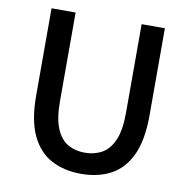

<svg xmlns="http://www.w3.org/2000/svg" viewBox="-83 -818 899 913"><g transform="rotate(10 366.5 -361.5)"><path d="M367.2 14.2Q285.6 14.2 223.9 -18.3Q162.1 -50.8 127.4 -123.3Q92.8 -195.8 92.8 -315.9V-736.8H209V-309.1Q209 -225.6 229.2 -177.2Q249.5 -128.9 285.2 -108.4Q320.8 -87.9 367.2 -87.9Q413.6 -87.9 450 -108.4Q486.3 -128.9 507.1 -177.2Q527.8 -225.6 527.8 -309.1V-736.8H640.1V-315.9Q640.1 -195.8 605.7 -123.3Q571.3 -50.8 510 -18.3Q448.7 14.2 367.2 14.2Z"/></g></svg>

Font: Source Han Sans CN Medium
Style: Regular
Weight: 500
Designer: Ryoko NISHIZUKA  (kana, bopomofo & ideographs); Paul D. Hunt (Latin, Greek & Cyrillic); Sandoll Communications , Soo-you
Foundry: Adobe
Version: Version 2.004;hotconv 1.0.118;makeotfexe 2.5.65603